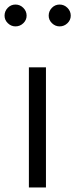

<svg xmlns="http://www.w3.org/2000/svg" viewBox="-24 -824 331 844"><path d="M0 0ZM103 -528H178V0H103ZM-4 -755Q-4 -775 10 -789.5Q24 -804 44 -804Q64 -804 78.5 -789.5Q93 -775 93 -755Q93 -736 78.5 -722Q64 -708 44 -708Q25 -708 10.5 -722Q-4 -736 -4 -755ZM190 -755Q190 -775 204 -789.5Q218 -804 238 -804Q258 -804 272.5 -789.5Q287 -775 287 -755Q287 -736 272.5 -722Q258 -708 238 -708Q219 -708 204.5 -722Q190 -736 190 -755Z"/></svg>

Font: Martel Sans Light
Style: Regular
Weight: 300
Designer: Dan Reynolds and Mathieu Réguer
Foundry: Dan Reynolds and Mathieu Réguer
Version: Version 1.002; ttfautohint (v1.1) -l 5 -r 5 -G 72 -x 0 -D la